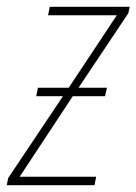

<svg xmlns="http://www.w3.org/2000/svg" viewBox="-43 -547 403 567"><path d="M236 0 241 -25H15L172 -263H267L273 -288H189L336 -508L340 -527H104L99 -502H302L160 -288H69L64 -263H143L-19 -21L-23 0Z"/></svg>

Font: Noto Sans Display SemiCondensed Thin
Style: Italic
Weight: 250
Width: 4
Designer: Monotype Design team
Foundry: Monotype Imaging Inc.
Version: 1.000